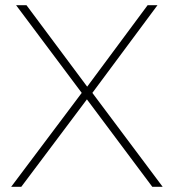

<svg xmlns="http://www.w3.org/2000/svg" viewBox="-20 -720 670 740"><path d="M23 0H62L315 -337L567 0H607L336 -362L587 -700H549L316 -386L82 -700H42L295 -362Z"/></svg>

Font: Chess Sans ExtraLight
Style: Regular
Weight: 275
Designer: Wolf Bōese
Foundry: Wolf Bōese
Version: Version 7.223;Glyphs 3.3 (3306)